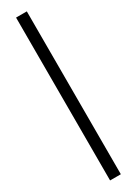

<svg xmlns="http://www.w3.org/2000/svg" viewBox="-264 -792 728 1021"><g transform="rotate(-30 100.0 -282.0)"><path d="M67 218V-782H133V218Z"/></g></svg>

Font: Belleza
Style: Regular
Weight: 400
Designer: Eduardo Rodriguez Tunni
Foundry: Eduardo Rodriguez Tunni
Version: Version 1.003; ttfautohint (v1.8.4.7-5d5b)